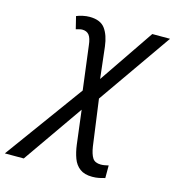

<svg xmlns="http://www.w3.org/2000/svg" viewBox="-227 -634 885 971"><g transform="rotate(15 215.5 -149.0)"><path d="M-113 240 185 -169 156 -397Q152 -435 139.5 -450.5Q127 -466 104 -466Q96 -466 87.5 -463.5Q79 -461 71 -459L55 -524Q69 -530 87.5 -534Q106 -538 123 -538Q180 -538 204.5 -504.5Q229 -471 236 -413L255 -248L451 -536H544L275 -151L308 91Q314 130 326.5 149.5Q339 169 370 169Q381 169 391 167Q401 165 410 163V229Q397 233 380 236.5Q363 240 344 240Q303 240 279 222Q255 204 243.5 173Q232 142 227 103L205 -74L-14 240Z"/></g></svg>

Font: Manna Sans
Style: Italic
Weight: 400
Italic angle: -12°
Designer: Monotype Design Team
Foundry: Monotype Imaging Inc.
Version: Version 2.001.1; ttfautohint (v1.8.2)